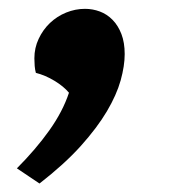

<svg xmlns="http://www.w3.org/2000/svg" viewBox="-20 -214 403 439"><path d="M18.6 170.9Q61.5 127.9 92.5 84.5Q123.5 41 137.7 -2Q125.5 -16.6 104.5 -29.3Q83.5 -42 62 -47.4Q60.1 -54.2 59.3 -63.2Q58.6 -72.3 58.6 -80.6Q58.6 -104.5 68.4 -125.2Q78.1 -146 94.2 -161.4Q110.4 -176.8 131.3 -185.3Q152.3 -193.8 174.3 -193.8Q191.9 -193.8 208.3 -187.7Q224.6 -181.6 237.3 -168.7Q250 -155.8 257.6 -136.2Q265.1 -116.7 265.1 -90.3Q265.1 -63.5 255.9 -30.3Q246.6 2.9 224.4 40.5Q202.1 78.1 164.6 119.9Q127 161.6 70.3 205.6Z"/></svg>

Font: Proza Libre
Style: Bold Italic
Weight: 700
Designer: Jasper de Waard
Foundry: Jasper de Waard
Version: Version 1.000; ttfautohint (v1.4.1.8-43bc)